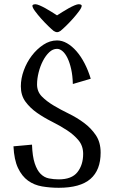

<svg xmlns="http://www.w3.org/2000/svg" viewBox="-20 -877 542 912"><path d="M44 0ZM156 -476Q156 -442 178.5 -419Q201 -396 234.5 -376Q268 -356 307 -337Q346 -318 379.5 -293Q413 -268 435.5 -234.5Q458 -201 458 -152Q458 -69 409.5 -27Q361 15 259 15Q218 15 180 8.5Q142 2 113 -19Q84 -40 65.5 -79Q47 -118 44 -182Q66 -184 89 -186Q112 -188 132 -190Q134 -134 145 -101Q156 -68 173 -51Q190 -34 212.5 -29.5Q235 -25 259 -25Q321 -25 348 -59.5Q375 -94 375 -146Q375 -184 353 -210.5Q331 -237 298 -258.5Q265 -280 227 -299Q189 -318 156 -341Q123 -364 101 -394Q79 -424 79 -467Q79 -504 93 -542.5Q107 -581 131 -612.5Q155 -644 186 -664.5Q217 -685 251 -685Q275 -685 298.5 -671.5Q322 -658 343 -634Q364 -610 381.5 -576.5Q399 -543 411 -503L326 -478Q325 -518 318 -549Q311 -580 300.5 -601.5Q290 -623 277 -634Q264 -645 251 -645Q231 -645 214 -629Q197 -613 184 -588Q171 -563 163.5 -533Q156 -503 156 -476ZM147 -857Q155 -857 168 -851.5Q181 -846 195.5 -838Q210 -830 225 -820.5Q240 -811 251 -804Q262 -811 277 -820.5Q292 -830 306.5 -838Q321 -846 334 -851.5Q347 -857 355 -857Q358 -857 363 -855.5Q368 -854 368 -849Q368 -841 355.5 -824Q343 -807 326.5 -788.5Q310 -770 293 -753.5Q276 -737 267 -730Q258 -724 251 -724Q245 -724 235 -730Q226 -737 209 -753.5Q192 -770 175.5 -788.5Q159 -807 146.5 -824Q134 -841 134 -849Q134 -854 139 -855.5Q144 -857 147 -857Z"/></svg>

Font: Combo
Style: Regular
Weight: 400
Designer: Eduardo Rodriguez Tunni
Foundry: Eduardo Rodriguez Tunni
Version: Version 1.001